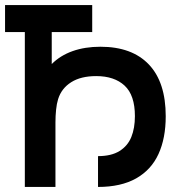

<svg xmlns="http://www.w3.org/2000/svg" viewBox="-20 -740 716 760"><path d="M78.3 0V-613H0V-720H345V-613H184.8V-486.5Q218.6 -520.4 267.5 -537.7Q316.3 -555 377.5 -555Q502.3 -555 569.2 -484.8Q636 -414.5 636 -279.8Q636 -192.7 607.3 -130.2Q578.7 -67.7 518.8 -33.8Q458.8 0 368 0V-122Q420.6 -122 453.1 -142.2Q485.6 -162.5 499.8 -197.6Q514 -232.8 514 -280.2Q514 -363.3 473.2 -401.1Q432.5 -438.8 360.8 -438.8Q300 -438.8 261.7 -414.5Q223.3 -390.2 210 -347.5Q204.4 -329.5 202 -305.5Q199.5 -281.6 199.5 -255.5V0Z"/></svg>

Font: Manrope
Style: Regular
Weight: 400
Designer: Mikhail Sharanda
Foundry: Mikhail Sharanda
Version: Version 4.503